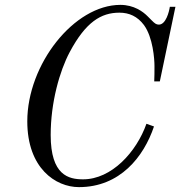

<svg xmlns="http://www.w3.org/2000/svg" viewBox="-20 -750 740 788"><path d="M92 -252C92 -60 208 18 304 18C472 18 570 -106 612 -231L581 -242C540 -126 438 -14 321 -14C262 -14 188 -30 188 -196C188 -330 225 -459 266 -536C332 -660 395 -698 470 -698C510 -698 544 -683 571 -647C608 -596 614 -507 614 -479C614 -456 614 -436 613 -416H636L700 -722H677C674 -702 661 -649 632 -649C621 -649 615 -654 603 -666L585 -684C567 -702 530 -730 474 -730C284 -730 92 -486 92 -252Z"/></svg>

Font: Old Standard
Style: Italic
Weight: 400
Italic angle: -15.2°
Designer: Alexey Kryukov <alexios@thessalonica.org.ru>
Version: Version 2.0